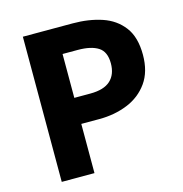

<svg xmlns="http://www.w3.org/2000/svg" viewBox="-99 -743 793 833"><g transform="rotate(-15 298.0 -326.0)"><path d="M77 0V-652H301Q373 -652 431.5 -632.5Q490 -613 525 -567Q560 -521 560 -442Q560 -366 525 -317Q490 -268 432 -244.5Q374 -221 305 -221H224V0ZM224 -338H296Q357 -338 386.5 -365Q416 -392 416 -442Q416 -494 384 -514.5Q352 -535 292 -535H224Z"/></g></svg>

Font: Source Sans 3
Style: Bold
Weight: 700
Designer: Paul D. Hunt
Foundry: Adobe
Version: Version 3.052;hotconv 1.1.0;makeotfexe 2.6.0